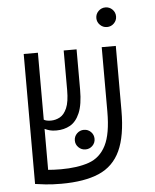

<svg xmlns="http://www.w3.org/2000/svg" viewBox="-54 -808 694 862"><g transform="rotate(-5 293.0 -376.5)"><path d="M187.5 9.3Q147.5 9.3 116.2 5.9Q85 2.4 70.3 0H69.8V-585.9H133.8V-284.2Q145 -277.3 165.5 -277.3Q187 -277.3 206.3 -287.8Q225.6 -298.3 237.8 -326.4Q250 -354.5 250 -407.2V-585.9H308.1V-404.3Q308.1 -337.4 292 -299.6Q275.9 -261.7 248.5 -246.3Q221.2 -231 186.5 -231Q168.9 -231 157.2 -234.1Q145.5 -237.3 133.8 -242.7V-58.1Q145.5 -57.1 160.2 -56.4Q174.8 -55.7 191.4 -55.7Q266.1 -55.7 317.4 -73.5Q368.7 -91.3 395 -143.1Q421.4 -194.8 421.4 -295.9V-585.9H484.9V-294.9Q484.9 -180.2 454.1 -113.8Q423.3 -47.4 357.7 -19Q292 9.3 187.5 9.3ZM309.1 -134.8Q291 -134.8 277.8 -147.7Q264.6 -160.6 264.6 -178.7Q264.6 -197.3 277.8 -210.2Q291 -223.1 309.1 -223.1Q327.6 -223.1 340.6 -210.2Q353.5 -197.3 353.5 -178.7Q353.5 -160.6 340.6 -147.7Q327.6 -134.8 309.1 -134.8ZM453.1 -673.8Q435.1 -673.8 421.9 -686.8Q408.7 -699.7 408.7 -717.8Q408.7 -736.3 421.9 -749.3Q435.1 -762.2 453.1 -762.2Q471.7 -762.2 484.6 -749.3Q497.6 -736.3 497.6 -717.8Q497.6 -699.7 484.6 -686.8Q471.7 -673.8 453.1 -673.8Z"/></g></svg>

Font: CaskaydiaCove NFP Light
Style: Regular
Weight: 300
Designer: Aaron Bell
Foundry: Saja Typeworks
Version: Version 2111.001; VTT 6.35;Nerd Fonts 3.1.1